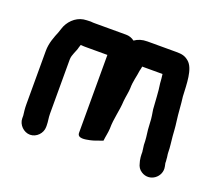

<svg xmlns="http://www.w3.org/2000/svg" viewBox="-97 -641 943 823"><g transform="rotate(20 375.0 -230.0)"><path d="M163 -11V-18C163 -37 159 -51 159 -70V-317C159 -340 174 -360 178 -380L182 -392H184C193 -391 201 -391 207 -391H304V-36C304 -10 339 -18 359 -22C376 -25 401 -36 414 -40C416 -60 421 -78 422 -98C422 -145 435 -183 437 -229C439 -250 444 -270 445 -290C445 -323 454 -348 457 -375C458 -379 461 -389 461 -395H554C556 -385 557 -365 558 -354C564 -318 565 -275 568 -239C570 -225 575 -200 575 -182L577 -150C580 -127 583 -105 583 -82C584 -74 585 -66 586 -59C586 -57 586 -55 587 -52V-41C587 -33 588 -24 590 -13L593 -2C596 12 603 24 616 32C658 59 709 20 699 -26L697 -36C696 -39 696 -41 696 -42C696 -47 696 -52 695 -58C695 -69 692 -77 692 -88C692 -113 688 -134 686 -159L684 -187C683 -199 682 -212 680 -225C675 -260 674 -298 669 -334C666 -389 667 -460 634 -487C617 -501 603 -504 577 -504H446C421 -504 404 -498 388 -487C376 -496 363 -500 350 -500H207C202 -500 196 -500 188 -501C176 -501 165 -500 156 -499C119 -493 90 -462 80 -429L74 -411C63 -384 50 -353 50 -317V-73C50 -55 52 -38 54 -23V-11C54 18 80 44 109 44C138 44 163 18 163 -11Z"/></g></svg>

Font: Electronic
Style: ExHv
Weight: 900
Version: Version 1.011